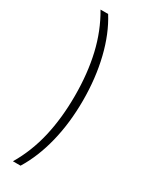

<svg xmlns="http://www.w3.org/2000/svg" viewBox="-240 -787 802 1026"><g transform="rotate(30 161.0 -274.0)"><path d="M48 194Q106 96 133 -20Q160 -136 160 -274Q160 -412 133 -528Q106 -644 48 -742H95Q151 -653 180.5 -532.5Q210 -412 210 -274Q210 -136 180.5 -16.5Q151 103 95 194Z"/></g></svg>

Font: Montserrat Alternates Light
Style: Regular
Weight: 300
Designer: Julieta Ulanovsky
Foundry: Julieta Ulanovsky
Version: Version 7.200